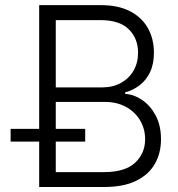

<svg xmlns="http://www.w3.org/2000/svg" viewBox="-20 -748 712 768"><path d="M136.7 0V-727.5H382.8Q453.6 -727.5 501 -702.6Q548.3 -677.7 572 -634.8Q595.7 -591.8 595.7 -537.1Q595.7 -491.7 580.3 -459.5Q564.9 -427.2 538.8 -407.2Q512.7 -387.2 480.5 -378.4V-372.6Q516.1 -370.1 548.8 -347.9Q581.5 -325.7 602.8 -285.9Q624 -246.1 624 -190.9Q624 -135.7 599.6 -92.8Q575.2 -49.8 524.9 -24.9Q474.6 0 396 0ZM203.1 -59.6H396Q480.5 -59.6 520.5 -97.2Q560.5 -134.8 560.5 -190.9Q560.5 -232.4 540.5 -266.4Q520.5 -300.3 484.1 -320.3Q447.8 -340.3 399.4 -340.3H203.1ZM203.1 -398.4H388.7Q431.6 -398.4 464.1 -416.5Q496.6 -434.6 514.4 -465.8Q532.2 -497.1 532.2 -537.1Q532.2 -594.7 494.9 -631.1Q457.5 -667.5 382.8 -667.5H203.1ZM22.5 -181.6V-232.4H320.8V-181.6Z"/></svg>

Font: Inter Tight Light
Style: Regular
Weight: 300
Designer: Rasmus Andersson
Foundry: rsms
Version: Version 3.004